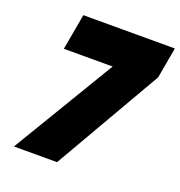

<svg xmlns="http://www.w3.org/2000/svg" viewBox="-132 -842 894 954"><g transform="rotate(20 315.5 -365.5)"><path d="M602 -568 274 0H46L371 -541H113L147 -731H631Z"/></g></svg>

Font: Fz Poppins Black
Style: Italic
Weight: 900
Italic angle: -10°
Designer: Ninad Kale (Devanagari), Jonny Pinhorn (Latin)
Foundry: Indian Type Foundry
Version: Vit hóa bi Vntype.Com & FontZin.Com